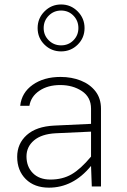

<svg xmlns="http://www.w3.org/2000/svg" viewBox="-20 -842 573 867"><path d="M255.9 -821.8Q299.8 -821.8 330.8 -790.5Q361.8 -759.3 361.8 -715.3Q361.8 -670.9 330.8 -640.4Q299.8 -609.9 255.9 -609.9Q211.9 -609.9 180.9 -640.4Q149.9 -670.9 149.9 -715.3Q149.9 -759.3 180.9 -790.5Q211.9 -821.8 255.9 -821.8ZM255.9 -794.4Q223.1 -794.4 200.2 -771.5Q177.2 -748.5 177.2 -715.3Q177.2 -682.6 200.2 -659.9Q223.1 -637.2 255.9 -637.2Q289.1 -637.2 311.5 -659.9Q334 -682.6 334 -715.3Q334 -748.5 311.5 -771.5Q289.1 -794.4 255.9 -794.4ZM436 -351.1V0H394.5L391.1 -92.8Q349.6 -42.5 302.2 -18.6Q254.9 5.4 201.2 5.4Q135.3 5.4 96.4 -33.2Q57.6 -71.8 57.6 -133.8Q57.6 -193.4 100.8 -232.2Q144 -271 225.1 -274.9L391.1 -282.7V-351.1Q391.1 -403.3 349.9 -430.7Q308.6 -458 252 -458Q195.8 -458 157.7 -432.1Q119.6 -406.2 112.8 -364.3H71.3Q77.6 -423.8 127.9 -459.2Q178.2 -494.6 253.4 -494.6Q303.7 -494.6 345.2 -478Q386.7 -461.4 411.4 -429.4Q436 -397.5 436 -351.1ZM99.6 -135.7Q99.6 -89.4 128.4 -60.3Q157.2 -31.2 207.5 -31.2Q262.2 -31.2 303.2 -54.9Q344.2 -78.6 391.1 -134.8V-247.6L231 -240.2Q167.5 -236.8 133.5 -208Q99.6 -179.2 99.6 -135.7Z"/></svg>

Font: Estedad-FD ExtraLight
Style: Regular
Weight: 200
Designer: Amin Abedi
Version: Version 7.3